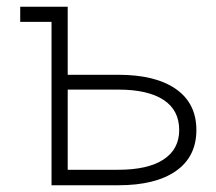

<svg xmlns="http://www.w3.org/2000/svg" viewBox="-20 -550 640 570"><path d="M133 0V-485H40V-530H181V-328H331Q442 -328 502.5 -285.5Q563 -243 563 -164Q563 -85 502.5 -42.5Q442 0 331 0ZM181 -46H331Q419 -46 465.5 -76.5Q512 -107 512 -164Q512 -223 465.5 -253.5Q419 -284 331 -284H181Z"/></svg>

Font: Geist Mono UltraLight
Style: Regular
Weight: 200
Monospace: yes
Designer: Basement.studio, Andrés Briganti, Mateo Zaragoza
Foundry: Basement.studio, Vercel, Andrés Briganti, Guido Ferreyra, Mateo Zaragoza
Version: Version 1.400; ttfautohint (v1.8.4.7-5d5b)